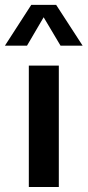

<svg xmlns="http://www.w3.org/2000/svg" viewBox="-51 -752 352 772"><path d="M185.5 0H64.9V-488.3H185.5ZM281.2 -568.4H192.4L124.5 -682.6L57.6 -568.4H-31.2L74.7 -732.4H174.8Z"/></svg>

Font: Kumbh Sans SemiBold
Style: Regular
Weight: 600
Version: Version 1.005